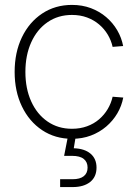

<svg xmlns="http://www.w3.org/2000/svg" viewBox="-20 -551 555 775"><path d="M270.5 9.3Q202.6 9.3 150.1 -25.6Q97.7 -60.5 68.4 -121.6Q39.1 -182.6 39.1 -260.7Q39.1 -339.4 68.4 -400.4Q97.7 -461.4 150.1 -496.3Q202.6 -531.2 270.5 -531.2Q312 -531.2 346.9 -518.1Q381.8 -504.9 408.7 -481.9Q435.5 -459 453.1 -429Q470.7 -398.9 477.1 -365.2L434.6 -361.8Q428.7 -388.2 414.8 -411.4Q400.9 -434.6 379.9 -452.4Q358.9 -470.2 331.3 -480.5Q303.7 -490.7 270.5 -490.7Q214.4 -490.7 171.9 -461.4Q129.4 -432.1 106 -380.1Q82.5 -328.1 82.5 -260.7Q82.5 -193.4 106 -141.6Q129.4 -89.8 171.9 -60.5Q214.4 -31.2 270.5 -31.2Q303.7 -31.2 331.3 -41.3Q358.9 -51.3 379.9 -69.3Q400.9 -87.4 414.8 -110.8Q428.7 -134.3 434.6 -160.6L477.5 -157.2Q471.2 -123.5 453.6 -93.5Q436 -63.5 408.9 -40.3Q381.8 -17.1 346.9 -3.9Q312 9.3 270.5 9.3ZM222.7 204.1V172.4H273.4Q302.7 172.4 318.1 160.2Q333.5 147.9 333.5 125.5Q333.5 103 318.1 90.6Q302.7 78.1 271 78.1H238.8L256.8 -13.7H285.6V0L277.8 47.4Q321.3 48.8 345.5 69.3Q369.6 89.8 369.6 125.5Q369.6 163.1 343.8 183.6Q317.9 204.1 273.4 204.1Z"/></svg>

Font: Inter 28pt ExtraLight
Style: Regular
Weight: 250
Designer: Rasmus Andersson
Foundry: rsms
Version: Version 4.001;git-66647c0bb